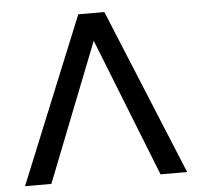

<svg xmlns="http://www.w3.org/2000/svg" viewBox="-49 -699 769 748"><g transform="rotate(-5 336.0 -324.5)"><path d="M19 0 284 -649H386L653 0H549L335 -541L122 0Z"/></g></svg>

Font: Syne Medium
Style: Regular
Weight: 500
Designer: Lucas Descroix
Foundry: Bonjour Monde
Version: Version 2.200; ttfautohint (v1.8.4)